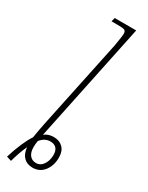

<svg xmlns="http://www.w3.org/2000/svg" viewBox="-219 -797 668 866"><g transform="rotate(30 115.5 -364.0)"><path d="M-10 24Q17 -63 48 -110Q56 -159 63 -192L160 -654Q169 -708 169 -717Q169 -732 161.5 -736Q154 -740 126 -740H93L98 -760H210L81 -142Q100 -158 129 -158Q159 -158 177 -140Q195 -122 195 -89Q195 -47 173 -18.5Q151 10 114 10Q85 10 67.5 -7.5Q50 -25 47 -58Q29 -19 15 32ZM168 -87Q168 -110 157 -121.5Q146 -133 126 -133Q96 -133 75 -106Q72 -90 72 -73Q72 -46 84 -31Q96 -16 117 -16Q140 -16 154 -37Q168 -58 168 -87Z"/></g></svg>

Font: Noto Serif NarrowThin
Style: Italic
Weight: 250
Width: 4
Italic angle: -12°
Designer: Monotype Design Team
Foundry: Monotype Imaging Inc.
Version: Version 1.001